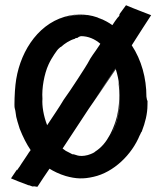

<svg xmlns="http://www.w3.org/2000/svg" viewBox="-20 -669 618 733"><path d="M539 -300C539 -371 520 -440 483 -496C489 -506 494 -514 497 -518C518 -550 529 -569 557 -611C532 -621 496 -634 461 -649C450 -633 436 -616 436 -614C436 -604 435 -612 419 -588C417 -586 413 -578 409 -573C297 -653 127 -611 58 -426C107 -558 223 -638 344 -604C353 -602 362 -599 368 -596C324 -616 274 -619 227 -605C118 -573 51 -460 39 -345C36 -320 34 -263 36 -257C40 -243 37 -253 42 -223C42 -222 50 -192 55 -178C68 -145 82 -118 97 -96C92 -90 88 -83 84 -77L70 -56C66 -51 59 -39 53 -30L54 -32C45 -19 44 -17 45 -20C46 -24 44 -21 22 12C53 25 36 18 88 38C91 38 91 38 104 43C106 43 106 42 108 43C108 41 118 44 121 44H123C138 21 153 -2 169 -25C183 -16 207 -4 231 3C270 14 298 15 337 6C414 -11 484 -79 514 -154C514 -153 513 -152 513 -151L520 -166C520 -164 520 -162 522 -169C534 -200 543 -234 543 -268C544 -289 543 -282 542 -286C541 -286 540 -296 539 -300ZM333 -608C302 -615 270 -614 241 -607C270 -615 302 -615 333 -608ZM346 -604 349 -603C348 -603 347 -604 346 -604ZM368 -596 375 -593C374 -594 371 -595 368 -596ZM481 -499 541 -589ZM165 -422C178 -451 200 -480 204 -484L203 -482C219 -498 206 -484 213 -490C227 -503 247 -516 266 -521C266 -522 267 -522 268 -523C276 -525 274 -524 277 -525C279 -526 278 -526 279 -527C279 -528 286 -530 289 -531C317 -531 342 -520 363 -502L360 -497C338 -463 330 -457 314 -426C311 -420 249 -323 223 -288C206 -259 181 -223 160 -191C146 -227 140 -265 142 -292C139 -332 149 -387 165 -422ZM421 -408C421 -408 421 -408 421 -407L338 -282C367 -327 395 -369 421 -408ZM398 -145C430 -197 442 -268 436 -332C435 -343 434 -352 432 -360C440 -288 436 -224 400 -155C385 -127 368 -106 343 -90C342 -88 332 -82 315 -77C281 -68 266 -80 261 -80C256 -79 255 -81 247 -85C229 -94 232 -92 219 -102C253 -153 287 -205 319 -254C332 -272 379 -341 422 -405C448 -323 444 -219 398 -145ZM414 -181C428 -213 435 -252 436 -287C434 -245 426 -209 414 -181Z"/></svg>

Font: HIVNotRetro
Style: Regular
Weight: 400
Designer: Feorag
Foundry: Feorag
Version: Version 1.000;PS 001.000;hotconv 1.0.88;makeotf.lib2.5.64775